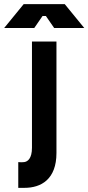

<svg xmlns="http://www.w3.org/2000/svg" viewBox="-108 -700 426 925"><path d="M10 205C90 205 164 164 164 37V-500H46V12C46 64 25 79 8 81C0 82 -12 82 -20 81V205ZM-88 -565H57L97 -623H113L153 -565H298L204 -680H6Z"/></svg>

Font: Fervojo
Style: Bold
Weight: 700
Designer: kohakuno
Version: ver.1.0